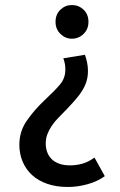

<svg xmlns="http://www.w3.org/2000/svg" viewBox="-20 -495 477 764"><path d="M250 249Q204 249 168 236.5Q132 224 107.5 201.5Q83 179 70 148Q57 117 57 81Q57 28 86.5 -14.5Q116 -57 155 -94Q197 -133 218.5 -158.5Q240 -184 240 -217Q240 -229 238.5 -239Q237 -249 232 -263L318 -277Q323 -263 326.5 -246.5Q330 -230 330 -213Q330 -191 324.5 -172.5Q319 -154 308.5 -136.5Q298 -119 282.5 -101Q267 -83 247 -62Q229 -43 213 -27Q197 -11 186 5.5Q175 22 168.5 39Q162 56 162 77Q162 94 167.5 109.5Q173 125 184.5 137Q196 149 214.5 156Q233 163 259 163Q283 163 307 156.5Q331 150 356 132L397 206Q368 227 328.5 238Q289 249 250 249ZM332 -408Q332 -379 312.5 -360Q293 -341 266 -341Q240 -341 220.5 -360Q201 -379 201 -408Q201 -438 220.5 -456.5Q240 -475 266 -475Q293 -475 312.5 -456.5Q332 -438 332 -408Z"/></svg>

Font: Ek Mukta Medium
Style: Regular
Weight: 500
Designer: Girish Dalvi and Yashodeep Gholap
Foundry: Ek Type
Version: Version 2.538;PS 1.002;hotconv 16.6.51;makeotf.lib2.5.65220;